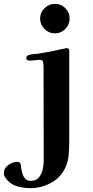

<svg xmlns="http://www.w3.org/2000/svg" viewBox="-87 -796 487 1001"><path d="M274 -60Q274 -25 271 12.5Q268 50 251 83Q226 133 176 159Q126 185 71 185Q40 185 6.5 176.5Q-27 168 -49 143Q-56 135 -61.5 126Q-67 117 -67 107Q-67 81 -44 64.5Q-21 48 3 48Q17 48 19.5 57Q22 66 23 77Q25 91 29.5 107.5Q34 124 44.5 135.5Q55 147 73 147Q101 147 115.5 129.5Q130 112 135.5 87.5Q141 63 141 41Q141 -81 140.5 -203.5Q140 -326 140 -448Q140 -458 138 -471Q136 -484 122 -484Q109 -484 95 -482Q81 -480 67 -480Q61 -480 55.5 -483Q50 -486 50 -493Q50 -505 63 -509Q75 -513 89.5 -514Q104 -515 117 -517Q150 -522 183 -528.5Q216 -535 249 -543Q255 -545 260 -545Q274 -545 274 -532ZM276 -699Q276 -668 253.5 -645Q231 -622 199 -622Q168 -622 145 -645Q122 -668 122 -699Q122 -731 145 -753.5Q168 -776 199 -776Q231 -776 253.5 -753.5Q276 -731 276 -699Z"/></svg>

Font: Kaisei HarunoUmi
Style: Bold
Weight: 700
Designer: Font-Kai, 金井和夫
Foundry: KAZUO KANAI
Version: Version 5.003